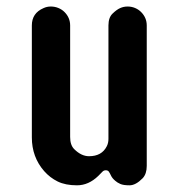

<svg xmlns="http://www.w3.org/2000/svg" viewBox="-20 -550 540 580"><path d="M406.2 -513.7Q423.3 -496.6 423.3 -473.1V-48.8Q423.3 -24.9 411.1 -11.7Q390.1 9.8 371.3 9.8Q352.5 9.8 343.3 5.6Q334 1.5 328.1 -3.9Q318.8 -11.7 315.2 -19.8Q311.5 -27.8 308.6 -31.7Q305.7 -35.6 299.6 -35.6Q293.5 -35.6 289.6 -31.5Q285.6 -27.3 276.9 -18.6Q247.6 9.8 212.6 9.8Q177.7 9.8 154.3 -1.7Q130.9 -13.2 113.3 -33.2Q76.2 -75.7 76.2 -134.8V-473.1Q76.2 -510.3 111.3 -525.4Q121.6 -530.3 133.5 -530.3Q145.5 -530.3 156.2 -525.9Q167 -521.5 174.8 -513.7Q191.9 -496.6 191.9 -473.1V-136.2Q191.9 -111.8 204.1 -99.6Q225.6 -78.1 249 -78.1Q287.6 -78.1 302.7 -108.4Q307.6 -118.2 307.6 -130.4V-473.1Q307.6 -497.1 320.1 -509Q332.5 -521 343 -525.6Q353.5 -530.3 365.5 -530.3Q377.4 -530.3 387.9 -525.9Q398.4 -521.5 406.2 -513.7Z"/></svg>

Font: Supermercado
Style: Regular
Weight: 400
Designer: James Grieshaber
Foundry: James Grieshaber
Version: Version 1.002